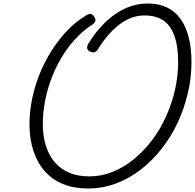

<svg xmlns="http://www.w3.org/2000/svg" viewBox="-20 -1055 1111 1094"><path d="M482 19Q402 19 340 -6Q278 -31 235.5 -79Q193 -127 170.5 -195Q148 -263 148 -348Q148 -417 162.5 -489Q177 -561 204.5 -630Q232 -699 271 -761.5Q310 -824 358 -875.5Q406 -927 464 -963Q486 -978 497 -975.5Q508 -973 516 -961Q526 -947 523 -935Q520 -923 500 -911Q449 -877 406 -829.5Q363 -782 329.5 -725.5Q296 -669 272.5 -606.5Q249 -544 236.5 -478Q224 -412 224 -348Q224 -279 241.5 -224Q259 -169 292.5 -130Q326 -91 375 -70.5Q424 -50 489 -50Q558 -50 622.5 -76Q687 -102 743.5 -148.5Q800 -195 846.5 -256.5Q893 -318 926 -391Q959 -464 977 -542.5Q995 -621 995 -700Q995 -769 983 -819.5Q971 -870 947 -903Q923 -936 887 -951.5Q851 -967 804 -967Q764 -967 728 -953.5Q692 -940 658.5 -914Q625 -888 594.5 -852.5Q564 -817 538 -774Q528 -759 515.5 -757Q503 -755 488 -764Q477 -771 476.5 -783.5Q476 -796 486 -810Q518 -862 556 -903.5Q594 -945 636.5 -974.5Q679 -1004 725.5 -1019.5Q772 -1035 822 -1035Q884 -1035 930.5 -1013Q977 -991 1008 -948Q1039 -905 1055 -843Q1071 -781 1071 -700Q1071 -611 1050 -522.5Q1029 -434 991 -353.5Q953 -273 899.5 -205.5Q846 -138 780.5 -87.5Q715 -37 639.5 -9Q564 19 482 19Z"/></svg>

Font: Playwrite CO Light
Style: Regular
Weight: 300
Version: Version 1.002